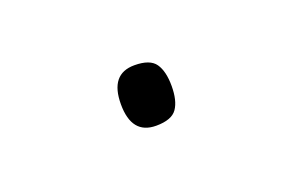

<svg xmlns="http://www.w3.org/2000/svg" viewBox="-30 -115 279 185"><g transform="rotate(-20 110.0 -23.0)"><path d="M110 -54Q126 -54 131.5 -46Q137 -38 137 -23Q137 -8 131.5 0Q126 8 110 8Q85 8 85 -23Q85 -54 110 -54Z"/></g></svg>

Font: Noto Sans UI Thin
Style: Regular
Weight: 250
Designer: Monotype Design Team
Foundry: Monotype Imaging Inc.
Version: Version 1.001